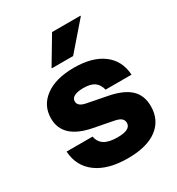

<svg xmlns="http://www.w3.org/2000/svg" viewBox="-174 -826 872 946"><g transform="rotate(-30 262.5 -353.0)"><path d="M278.3 10Q165.8 10 101.2 -37.5Q36.7 -85 31.7 -170H179.2Q185.8 -136.7 211.2 -120.8Q236.7 -105 285 -105Q360 -105 360 -144.2Q360 -160 348.8 -169.6Q337.5 -179.2 311.7 -184.2L200 -205.8Q46.7 -235.8 46.7 -349.2Q46.7 -422.5 105.8 -466.2Q165 -510 269.2 -510Q373.3 -510 433.3 -465Q493.3 -420 498.3 -338.3H350.8Q342.5 -370.8 321.2 -385.4Q300 -400 259.2 -400Q225.8 -400 207.9 -390.8Q190 -381.7 190 -363.3Q190 -350 200.8 -340.8Q211.7 -331.7 233.3 -327.5L348.3 -305Q428.3 -289.2 465.8 -253.3Q503.3 -217.5 503.3 -156.7Q503.3 -78.3 445.4 -34.2Q387.5 10 278.3 10ZM174.2 -561.7V-565L264.2 -715.8H425.8V-712.5L295 -561.7Z"/></g></svg>

Font: Funnel Display ExtraBold
Style: Regular
Weight: 800
Designer: NORD ID, Kristian Moeller
Foundry: Dicotype
Version: Version 1.000